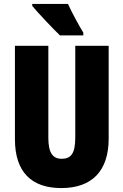

<svg xmlns="http://www.w3.org/2000/svg" viewBox="-20 -947 628 977"><path d="M326 -927H144V-917C170 -885 253 -797 285 -767H404V-781C386 -809 343 -888 326 -927ZM533 -242V-714H363V-247C363 -167 342 -139 294 -139C249 -139 226 -168 226 -246V-714H56V-238C56 -72 140 10 292 10C448 10 533 -77 533 -242Z"/></svg>

Font: Noto Sans Ethiopic ExtraCondensed Black
Style: Regular
Weight: 900
Width: 2
Designer: Monotype Design Team
Foundry: Monotype Imaging Inc.
Version: Version 2.102